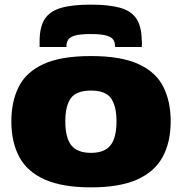

<svg xmlns="http://www.w3.org/2000/svg" viewBox="-20 -799 785 829"><path d="M29 -275Q29 -361 61 -424.5Q93 -488 168 -522.5Q243 -557 373 -557Q502 -557 577.5 -522.5Q653 -488 685 -424.5Q717 -361 717 -275Q717 -185 682 -121Q647 -57 571.5 -23.5Q496 10 373 10Q250 10 174 -23.5Q98 -57 63.5 -121Q29 -185 29 -275ZM262 -275Q262 -204 288 -171.5Q314 -139 373 -139Q431 -139 457 -171.5Q483 -204 483 -275Q483 -342 459 -375Q435 -408 373 -408Q310 -408 286 -375Q262 -342 262 -275ZM372 -779Q448 -779 496.5 -766Q545 -753 568 -720Q591 -687 592 -625Q593 -619 593 -611.5Q593 -604 592 -596H477Q477 -598 477 -600Q477 -602 476 -604Q476 -618 468.5 -628.5Q461 -639 439 -645.5Q417 -652 372 -652Q326 -652 304 -645.5Q282 -639 275 -628.5Q268 -618 267 -604Q267 -598 267 -596H151Q151 -604 151 -611.5Q151 -619 151 -626Q152 -685 174 -718Q196 -751 244 -765Q292 -779 372 -779Z"/></svg>

Font: Georama Extended ExtraBold
Style: Regular
Weight: 800
Width: 7
Designer: Jean-Baptiste Levee
Foundry: Production Type
Version: Version 1.000